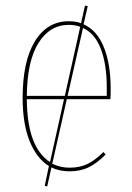

<svg xmlns="http://www.w3.org/2000/svg" viewBox="-20 -604 471 687"><path d="M219 -249 167 -18Q197 -4 229 -4Q266 -4 293.5 -17.5Q321 -31 350 -60L358 -51Q327 -20 297.5 -5.5Q268 9 229 9Q192 9 164 -5L149 63L140 61L155 -10Q111 -37 86 -99Q61 -161 61 -254Q61 -385 105 -456.5Q149 -528 226 -528Q252 -528 270 -521L284 -584L294 -582L279 -517Q327 -496 351.5 -435.5Q376 -375 376 -286Q376 -260 375 -249ZM76 -261H212L267 -508Q250 -515 226 -515Q158 -515 117.5 -450Q77 -385 76 -261ZM277 -504 222 -261H362V-291Q362 -373 341 -428.5Q320 -484 277 -504ZM209 -249H76Q77 -77 159 -24Z"/></svg>

Font: Fira Sans Compressed Hair
Style: Regular
Weight: 100
Width: 1
Designer: bBox Type GmbH & Carrois Corporate GbR & Edenspiekermann AG
Foundry: bBox Type GmbH & Carrois Corporate GbR & Edenspiekermann AG
Version: Version 4.301